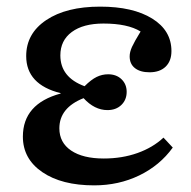

<svg xmlns="http://www.w3.org/2000/svg" viewBox="-20 -545 576 579"><path d="M264 14Q166 14 107.5 -26Q49 -66 49 -133Q49 -232 163 -263V-264Q59 -290 59 -376Q59 -444 119.5 -484.5Q180 -525 282 -525Q381 -525 439 -489Q497 -453 497 -391Q497 -361 479.5 -344Q462 -327 431 -327Q403 -327 387 -339.5Q371 -352 371 -375Q371 -388 378 -403.5Q385 -419 404 -450Q365 -474 292 -474Q231 -474 196.5 -448.5Q162 -423 162 -378Q162 -312 235 -285Q255 -305 271.5 -313Q288 -321 306 -321Q331 -321 346.5 -306Q362 -291 362 -268Q362 -244 346 -228.5Q330 -213 304 -213Q265 -213 232 -249Q159 -220 159 -158Q159 -115 194.5 -91Q230 -67 293 -67Q348 -67 394.5 -83.5Q441 -100 473 -130L501 -100Q462 -46 400 -16Q338 14 264 14Z"/></svg>

Font: Literata 36pt Medium
Style: Regular
Weight: 500
Designer: Latin by Veronika Burian and Jose Scaglione. Greek by Irene Vlachou. Cyrillic by Vera Evstafieva.
Foundry: TypeTogether
Version: Version 3.002